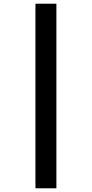

<svg xmlns="http://www.w3.org/2000/svg" viewBox="-20 -785 495 1035"><path d="M171 -765V230H284V-765Z"/></svg>

Font: Noto Sans Armenian Condensed
Style: Bold
Weight: 700
Width: 3
Designer: Monotype Design Team
Foundry: Monotype Imaging Inc.
Version: Version 2.008